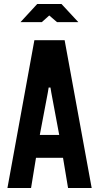

<svg xmlns="http://www.w3.org/2000/svg" viewBox="-20 -935 477 955"><path d="M17 0H134.5L159 -150H293.5L318.5 0H436L301.5 -735H151ZM178 -264 217.5 -472.5 222 -499.5H231L235.5 -472.5L274.5 -264ZM82 -825H188L225 -858L263.5 -825H369.5L286 -915H165Z"/></svg>

Font: League Gothic SemiExpanded
Style: Regular
Weight: 400
Width: 6
Designer: The League of Moveable Type
Version: Version 1.600; ttfautohint (v1.8.3)